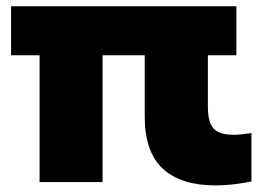

<svg xmlns="http://www.w3.org/2000/svg" viewBox="-20 -568 828 599"><path d="M103.5 0V-395.5H14.5V-548.5H717.5V-395.5H628.5V-236.5Q628.5 -185 647 -166.2Q665.5 -147.5 709.5 -147.5Q721.5 -147.5 734.8 -149Q748 -150.5 764.5 -153V-2Q742 3 711.5 6.8Q681 10.5 653 10.5Q545 10.5 488.5 -41.2Q432 -93 431.5 -202.5V-395.5H300V0Z"/></svg>

Font: Encode Sans SemiExpanded SemiExpanded ExtraBold
Style: Regular
Weight: 800
Width: 6
Designer: Multiple Designers
Foundry: Impallari Type
Version: Version 3.000; ttfautohint (v1.8.3) -l 8 -r 50 -G 200 -x 14 